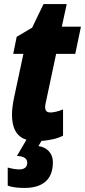

<svg xmlns="http://www.w3.org/2000/svg" viewBox="-20 -684 418 944"><path d="M240 115C240 67 209 40 169 34L184 9C219 6 261 -1 290 -17V-146C265 -135 239 -131 229 -131C209 -131 202 -139 202 -159C202 -166 204 -176 206 -184L256 -419H350L378 -553H284L308 -664H194L138 -548L62 -503L45 -419H95L50 -208C42 -170 39 -144 39 -119C39 -60 58 -13 110 3L63 83C96 83 114 96 114 115C114 138 100 149 74 149C55 149 34 144 18 140V229C45 238 73 240 101 240C177 240 240 209 240 115Z"/></svg>

Font: Noto Sans UI Condensed Black
Style: Italic
Weight: 900
Width: 3
Italic angle: -192°
Designer: Monotype Design Team
Foundry: Monotype Imaging Inc.
Version: Version 1.901